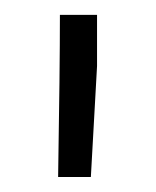

<svg xmlns="http://www.w3.org/2000/svg" viewBox="-20 -770 210 258"><path d="M110.4 -681.2 102.1 -532.2H58.1Q60.5 -676.8 60.5 -750H110.4Z"/></svg>

Font: RobotoInd Light
Style: Regular
Weight: 300
Designer: Google
Version: Version 2.001151; 2014